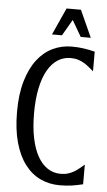

<svg xmlns="http://www.w3.org/2000/svg" viewBox="-59 -906 534 955"><g transform="rotate(5 208.0 -428.5)"><path d="M118.2 -335Q118.2 -264.6 129.4 -210.7Q140.6 -156.7 161.4 -120.1Q182.1 -83.5 211.2 -64.7Q240.2 -45.9 275.9 -45.9Q297.4 -45.9 314 -51.3Q330.6 -56.6 344 -64.7Q357.4 -72.8 369.1 -82.8Q380.9 -92.8 392.1 -102.1V-3.9Q364.7 2.9 337.2 7.1Q309.6 11.2 275.9 11.2Q223.6 11.2 179.2 -9.8Q134.8 -30.8 102.3 -73.5Q69.8 -116.2 51.5 -181.4Q33.2 -246.6 33.2 -335Q33.2 -423.3 52.5 -488.5Q71.8 -553.7 104.7 -596.4Q137.7 -639.2 181.9 -660.2Q226.1 -681.2 275.9 -681.2Q309.6 -681.2 337.2 -677Q364.7 -672.9 392.1 -666V-567.9Q380.9 -577.1 369.1 -587.2Q357.4 -597.2 344 -605.2Q330.6 -613.3 314 -618.7Q297.4 -624 275.9 -624Q240.2 -624 211.2 -605.2Q182.1 -586.4 161.4 -549.8Q140.6 -513.2 129.4 -459.2Q118.2 -405.3 118.2 -335ZM316.4 -732.9 269.5 -813.5 222.7 -732.9H172.9L233.9 -867.7H305.7L366.7 -732.9Z"/></g></svg>

Font: Crushed
Style: Regular
Weight: 400
Width: 3
Designer: Astigmatic (AOETI)
Foundry: Astigmatic (AOETI)
Version: Version 001.001